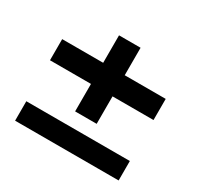

<svg xmlns="http://www.w3.org/2000/svg" viewBox="-118 -652 807 787"><g transform="rotate(30 285.5 -258.0)"><path d="M40 0V-92H530V0ZM234 -156V-286H40V-386H234V-516H336V-386H530V-286H336V-156Z"/></g></svg>

Font: AWOL-DM SemiBold
Style: Regular
Weight: 600
Designer: Colophon Foundry, Jonny Pinhorn, Mikhail Sharanda
Foundry: Colophon Foundry
Version: Version 1.000;Glyphs 3.2.3 (3260)